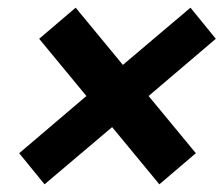

<svg xmlns="http://www.w3.org/2000/svg" viewBox="-20 -606 582 500"><path d="M395 -126 272 -275 96 -126 30 -207 205 -356 82 -505 177 -586 300 -437 476 -586 542 -505 367 -356 490 -207Z"/></svg>

Font: Creato Display ExtraBold
Style: Italic
Weight: 800
Italic angle: -10°
Version: Version 1.000